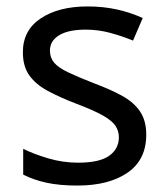

<svg xmlns="http://www.w3.org/2000/svg" viewBox="-20 -566 519 596"><path d="M434 -148Q434 -70 376 -30Q318 10 220 10Q164 10 123.5 1Q83 -8 52 -24V-104Q84 -88 129.5 -74.5Q175 -61 222 -61Q289 -61 319 -82.5Q349 -104 349 -140Q349 -160 338 -176Q327 -192 298.5 -208Q270 -224 217 -244Q165 -264 128 -284Q91 -304 71 -332Q51 -360 51 -404Q51 -472 106.5 -509Q162 -546 252 -546Q301 -546 343.5 -536.5Q386 -527 423 -510L393 -440Q359 -454 322 -464Q285 -474 246 -474Q192 -474 163.5 -456.5Q135 -439 135 -409Q135 -387 148 -371.5Q161 -356 191.5 -341.5Q222 -327 273 -307Q324 -288 360 -268Q396 -248 415 -219.5Q434 -191 434 -148Z"/></svg>

Font: Noto Sans Sogdian
Style: Regular
Weight: 400
Designer: Monotype Design Team
Foundry: Monotype Imaging Inc.
Version: Version 2.002; ttfautohint (v1.8.4.7-5d5b)